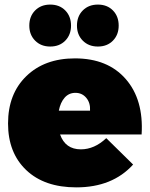

<svg xmlns="http://www.w3.org/2000/svg" viewBox="-20 -810 654 838"><path d="M15.1 -271Q15.1 -400.4 95 -477.8Q174.8 -555.2 307.1 -555.2Q450.2 -555.2 528.8 -465.1Q607.4 -375 598.1 -223.1H242.2Q265.1 -158.2 333 -158.2Q392.1 -158.2 443.8 -207L561 -91.8Q470.7 7.8 313 7.8Q173.8 7.8 94.5 -67.6Q15.1 -143.1 15.1 -271ZM107.9 -698.2Q107.9 -738.8 133.3 -764.4Q158.7 -790 199.2 -790Q239.7 -790 264.9 -764.4Q290 -738.8 290 -698.2Q290 -658.2 264.9 -632.6Q239.7 -606.9 199.2 -606.9Q158.7 -606.9 133.3 -632.6Q107.9 -658.2 107.9 -698.2ZM236.8 -327.1H373Q375 -360.8 356.7 -382.8Q338.4 -404.8 309.1 -404.8Q280.8 -404.8 262.2 -383.8Q243.7 -362.8 236.8 -327.1ZM315.9 -698.2Q315.9 -738.8 341.3 -764.4Q366.7 -790 407.2 -790Q447.8 -790 472.9 -764.4Q498 -738.8 498 -698.2Q498 -658.2 472.9 -632.6Q447.8 -606.9 407.2 -606.9Q366.7 -606.9 341.3 -632.6Q315.9 -658.2 315.9 -698.2Z"/></svg>

Font: Trueno Black
Style: Regular
Weight: 900
Designer: Julieta Ulanovsky
Foundry: Julieta Ulanovsky
Version: Version 3.001b | FøM Fix